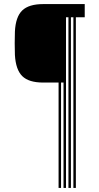

<svg xmlns="http://www.w3.org/2000/svg" viewBox="-20 -820 487 940"><path d="M53 -550.7Q52 -581 52 -608.1Q52 -635.2 53 -665.4Q56.5 -737.5 88.9 -768.8Q121.2 -800 191.5 -800H394.8V-735.6H351.4V100H339.3V-735.6H327.2V100H315.1V-735.6H303.1V100H291V-415.8H278.9V100H266.8V-415.8H191.5Q121 -415.8 89.1 -447.2Q57.2 -478.5 53 -550.7Z"/></svg>

Font: Big Shoulders Inline Thin
Style: Regular
Weight: 100
Designer: Patric King
Foundry: XO Type Co
Version: Version 2.002